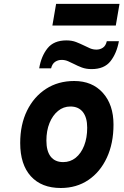

<svg xmlns="http://www.w3.org/2000/svg" viewBox="-20 -928 618 960"><path d="M284 12Q187.5 12 134.2 -46.8Q81 -105.5 81 -213Q81 -305 115.2 -374.8Q149.5 -444.5 210.2 -483.8Q271 -523 351 -523Q441 -523 494.2 -463.8Q547.5 -404.5 547.5 -305Q547.5 -211 514.2 -139.5Q481 -68 421.8 -28Q362.5 12 284 12ZM296 -117.5Q331.5 -117.5 358.5 -139.2Q385.5 -161 400.8 -200Q416 -239 416 -289.5Q416 -340.5 394.2 -368Q372.5 -395.5 332 -395.5Q297 -395.5 270 -373.2Q243 -351 227.5 -312.8Q212 -274.5 212 -225Q212 -172.5 233.5 -145Q255 -117.5 296 -117.5ZM438 -582.5Q410.5 -582.5 389.2 -590.5Q368 -598.5 350 -608Q335.5 -615.5 320.2 -622Q305 -628.5 288 -628.5Q270 -628.5 255.5 -618.8Q241 -609 235.5 -586.5H176Q186 -647 217.5 -686.5Q249 -726 312 -726Q339.5 -726 360.5 -717.8Q381.5 -709.5 400 -700.5Q415.5 -692.5 430.5 -686.2Q445.5 -680 462.5 -680Q480.5 -680 494.8 -689.8Q509 -699.5 514 -722H574.5Q563.5 -661.5 532.5 -622Q501.5 -582.5 438 -582.5ZM242 -800.5 260.5 -908.5H577.5L559 -800.5Z"/></svg>

Font: Overpass ExtraBold
Style: Italic
Weight: 800
Italic angle: -10°
Designer: Delve Withrington, Dave Bailey, Thomas Jockin
Foundry: Delve Fonts LLC
Version: Version 4.000